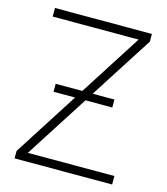

<svg xmlns="http://www.w3.org/2000/svg" viewBox="-109 -813 778 897"><g transform="rotate(15 280.0 -364.0)"><path d="M45.4 0V-36.1L461.4 -686H45.9V-727.5H514.6V-690.4L98.6 -41H517.1V0ZM140.6 -347.7V-386.2H424.8V-347.7Z"/></g></svg>

Font: Inter Display Extra Light
Style: Regular
Weight: 200
Designer: Rasmus Andersson
Foundry: rsms
Version: Version 4.000;git-4fc901f